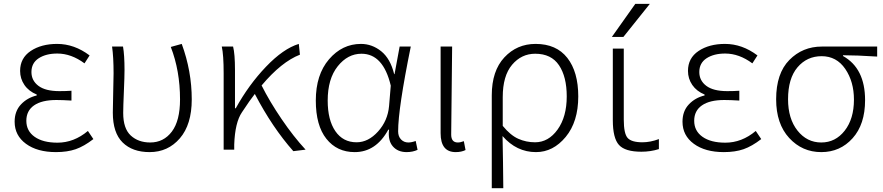

<svg xmlns="http://www.w3.org/2000/svg" viewBox="-20 -774 4569 993"><path d="M269.5 12.7Q172.9 12.7 114.3 -30.3Q55.7 -73.2 55.7 -144.5Q55.7 -199.2 88.4 -233.9Q121.1 -268.6 169.9 -280.3V-285.2Q128.9 -301.8 106.4 -334.5Q84 -367.2 84 -407.2Q84 -473.6 138.7 -510.3Q193.4 -546.9 275.4 -546.9Q364.3 -546.9 443.4 -487.3L417 -446.3Q348.6 -497.1 276.4 -497.1Q217.8 -497.1 180.2 -472.7Q142.6 -448.2 142.6 -401.4Q142.6 -357.4 178.7 -330.1Q214.8 -302.7 287.1 -302.7Q322.3 -302.7 349.6 -304.7V-253.9Q302.7 -256.8 271.5 -256.8Q196.3 -256.8 156.2 -229Q116.2 -201.2 116.2 -149.4Q116.2 -96.7 159.2 -66.4Q202.1 -36.1 277.3 -36.1Q362.3 -36.1 434.6 -96.7L462.9 -54.7Q415 -17.6 371.6 -2.4Q328.1 12.7 269.5 12.7Z M753.9 12.7Q665 12.7 614.3 -37.1Q563.5 -86.9 563.5 -191.4Q563.5 -225.6 565.4 -293Q567.4 -360.4 567.4 -394.5Q567.4 -479.5 559.6 -533.2H616.2Q624 -489.3 624 -412.1Q624 -377.9 620.6 -299.3Q617.2 -220.7 617.2 -189.5Q617.2 -109.4 656.2 -73.2Q695.3 -37.1 756.8 -37.1Q826.2 -37.1 868.7 -93.3Q911.1 -149.4 911.1 -259.8Q911.1 -408.2 863.3 -531.2L919.9 -546.9Q971.7 -406.2 971.7 -259.8Q971.7 -129.9 910.2 -58.6Q848.6 12.7 753.9 12.7Z M1560.5 0 1497.1 7.8Q1388.7 -114.3 1297.9 -288.1Q1274.4 -258.8 1231.4 -193.4Q1195.3 -140.6 1191.4 -26.4V0H1136.7V-394.5Q1136.7 -490.2 1127 -533.2H1185.5Q1195.3 -495.1 1195.3 -412.1V-213.9H1199.2Q1266.6 -335.9 1356 -429.2Q1445.3 -522.5 1525.4 -546.9L1531.2 -491.2Q1435.5 -454.1 1333 -332Q1374 -250 1436 -158.7Q1498 -67.4 1560.5 0Z M1814.5 12.7Q1722.7 12.7 1668 -56.2Q1613.3 -125 1613.3 -253.9Q1613.3 -387.7 1681.6 -467.3Q1750 -546.9 1846.7 -546.9Q1904.3 -546.9 1951.7 -508.8Q1999 -470.7 2018.6 -390.6H2020.5L2046.9 -533.2H2104.5Q2039.1 -211.9 2039.1 -94.7Q2039.1 -68.4 2054.2 -52.7Q2069.3 -37.1 2091.8 -37.1Q2108.4 -37.1 2129.9 -44.9L2139.6 1Q2114.3 12.7 2083 12.7Q2037.1 12.7 2011.2 -17.6Q1985.4 -47.9 1992.2 -103.5H1988.3Q1924.8 12.7 1814.5 12.7ZM1824.2 -38.1Q1884.8 -38.1 1935.1 -93.8Q1985.4 -149.4 1992.2 -225.6L2001 -331.1Q1961.9 -496.1 1849.6 -496.1Q1778.3 -496.1 1726.6 -431.2Q1674.8 -366.2 1674.8 -253.9Q1674.8 -153.3 1714.4 -95.7Q1753.9 -38.1 1824.2 -38.1Z M2336.9 12.7Q2258.8 12.7 2258.8 -85V-533.2H2318.4Q2313.5 -147.5 2313.5 -78.1Q2313.5 -37.1 2347.7 -37.1Q2361.3 -37.1 2378.9 -43.9L2387.7 2Q2366.2 12.7 2336.9 12.7Z M2523.4 199.2V-281.2Q2523.4 -407.2 2588.4 -477.1Q2653.3 -546.9 2750 -546.9Q2857.4 -546.9 2914.1 -474.6Q2970.7 -402.3 2970.7 -275.4Q2970.7 -144.5 2905.8 -65.9Q2840.8 12.7 2752 12.7Q2651.4 12.7 2579.1 -70.3Q2582 66.4 2583 199.2ZM2747.1 -38.1Q2816.4 -38.1 2863.8 -104Q2911.1 -169.9 2911.1 -275.4Q2911.1 -377 2871.1 -436.5Q2831.1 -496.1 2748 -496.1Q2676.8 -496.1 2628.4 -439Q2580.1 -381.8 2580.1 -271.5V-123Q2620.1 -74.2 2660.6 -56.2Q2701.2 -38.1 2747.1 -38.1Z M3265.6 -753.9H3340.8L3204.1 -583H3144.5ZM3206.1 -155.3Q3206.1 -83 3226.1 -60.5Q3246.1 -38.1 3302.7 -38.1Q3343.8 -38.1 3387.7 -54.7V-2.9Q3344.7 10.7 3296.9 10.7Q3212.9 10.7 3181.2 -24.4Q3149.4 -59.6 3149.4 -152.3V-522.5H3206.1Z M3723.6 12.7Q3627 12.7 3568.4 -30.3Q3509.8 -73.2 3509.8 -144.5Q3509.8 -199.2 3542.5 -233.9Q3575.2 -268.6 3624 -280.3V-285.2Q3583 -301.8 3560.5 -334.5Q3538.1 -367.2 3538.1 -407.2Q3538.1 -473.6 3592.8 -510.3Q3647.5 -546.9 3729.5 -546.9Q3818.4 -546.9 3897.5 -487.3L3871.1 -446.3Q3802.7 -497.1 3730.5 -497.1Q3671.9 -497.1 3634.3 -472.7Q3596.7 -448.2 3596.7 -401.4Q3596.7 -357.4 3632.8 -330.1Q3668.9 -302.7 3741.2 -302.7Q3776.4 -302.7 3803.7 -304.7V-253.9Q3756.8 -256.8 3725.6 -256.8Q3650.4 -256.8 3610.4 -229Q3570.3 -201.2 3570.3 -149.4Q3570.3 -96.7 3613.3 -66.4Q3656.2 -36.1 3731.4 -36.1Q3816.4 -36.1 3888.7 -96.7L3917 -54.7Q3869.1 -17.6 3825.7 -2.4Q3782.2 12.7 3723.6 12.7Z M4227.5 12.7Q4128.9 12.7 4061.5 -60.5Q3994.1 -133.8 3994.1 -260.7Q3994.1 -394.5 4062.5 -463.9Q4130.9 -533.2 4230.5 -533.2H4516.6V-481.4Q4409.2 -488.3 4339.8 -488.3V-484.4Q4454.1 -420.9 4454.1 -255.9Q4454.1 -130.9 4389.6 -59.1Q4325.2 12.7 4227.5 12.7ZM4227.5 -37.1Q4300.8 -37.1 4348.6 -98.1Q4396.5 -159.2 4396.5 -258.8Q4396.5 -351.6 4351.6 -417.5Q4306.6 -483.4 4229.5 -483.4Q4153.3 -483.4 4104.5 -425.8Q4055.7 -368.2 4055.7 -260.7Q4055.7 -160.2 4104.5 -98.6Q4153.3 -37.1 4227.5 -37.1Z"/></svg>

Font: Gen Shin Gothic Light
Style: Regular
Weight: 200
Designer: [Source Han Sans]
Ryoko NISHIZUKA  (kana & ideographs); Paul D. Hunt (Latin, Greek & Cyrillic); Wenlong ZHANG  (bopomofo
Version: Version 1.002.20150607